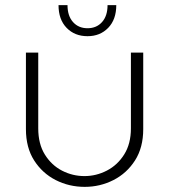

<svg xmlns="http://www.w3.org/2000/svg" viewBox="-20 -715 659 748"><path d="M310 13Q249 13 197 -13.5Q145 -40 113 -90Q81 -140 81 -212V-510H129V-215Q129 -154 155 -112.5Q181 -71 222 -50Q263 -29 309 -29Q355 -29 396.5 -50.5Q438 -72 464 -113.5Q490 -155 490 -215V-510H538V-212Q538 -140 506 -90Q474 -40 422 -13.5Q370 13 310 13ZM321 -574Q271 -574 239.5 -606.5Q208 -639 208 -695H243Q243 -653 264.5 -629Q286 -605 321 -605Q356 -605 377.5 -629Q399 -653 399 -695H433Q433 -639 401.5 -606.5Q370 -574 321 -574Z"/></svg>

Font: MuseoModerno ExtraLight
Style: Regular
Weight: 200
Designer: Pablo Cosgaya, Héctor Gatti, Marcela Romero, and the Authors of The MuseoModerno Project.
Foundry: Omnibus-Type Team
Version: Version 1.001